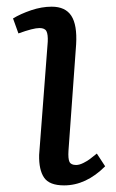

<svg xmlns="http://www.w3.org/2000/svg" viewBox="-20 -541 346 575"><path d="M123 -416Q124 -438 119.1 -447.5Q114.3 -457 98.1 -457Q79.6 -457 35.2 -440.9L19 -485.8Q41.5 -499.5 73.2 -510.3Q105 -521 134.8 -521Q175.8 -521 193.6 -493.7Q211.4 -466.3 208 -408.2L185.1 -89.8Q183.6 -65.9 188 -56.4Q192.4 -46.9 208 -46.9Q217.8 -46.9 230.2 -53.2Q242.7 -59.6 248.5 -64.2Q254.4 -68.8 270 -81.1L294.9 -43Q237.8 14.2 171.9 14.2Q127.9 14.2 112.1 -9Q96.2 -32.2 97.2 -77.1Z"/></svg>

Font: Literata Book
Style: Italic
Weight: 400
Italic angle: -3°
Designer: Latin by Veronika Burian and Jose Scaglione. Greek by Irene Vlachou. Cyrillic by Vera Evstafieva
Foundry: TypeTogether
Version: Version 1.003;PS 001.003;hotconv 1.0.88;makeotf.lib2.5.64775